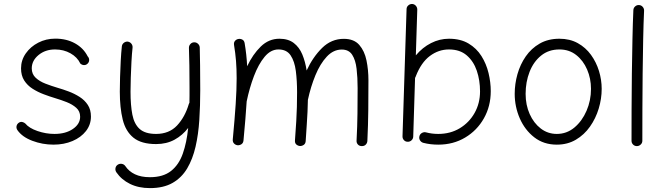

<svg xmlns="http://www.w3.org/2000/svg" viewBox="-20 -712 3365 971"><path d="M422.9 -390.1Q415.5 -382.8 405.3 -382.8Q395 -382.8 386.2 -390.6Q371.1 -422.9 336.4 -442.4Q301.8 -461.9 258.3 -461.9Q209 -461.9 174.8 -433.6Q140.6 -405.3 140.6 -366.2Q140.6 -337.4 160.4 -318.8Q180.2 -300.3 210.2 -288.8Q240.2 -277.3 271 -268.1Q298.3 -260.3 327.6 -249.3Q356.9 -238.3 382.6 -221.9Q408.2 -205.6 424.1 -181.4Q439.9 -157.2 439.9 -122.6Q439.9 -81.5 414.8 -49.3Q389.6 -17.1 346.7 1.2Q303.7 19.5 250.5 19.5Q194.8 19.5 143.3 0Q91.8 -19.5 67.9 -54.2Q61.5 -64 63.7 -74.5Q65.9 -85 75.2 -91.3Q84 -97.2 93 -95Q102.1 -92.8 107.9 -87.4Q127 -64 169.7 -49.3Q212.4 -34.7 255.4 -34.7Q312 -34.7 348.6 -59.8Q385.3 -85 385.3 -121.6Q385.3 -149.4 365.7 -166.7Q346.2 -184.1 317.1 -195.6Q288.1 -207 258.3 -215.8Q230.5 -224.1 200.7 -235.4Q170.9 -246.6 144.8 -263.2Q118.7 -279.8 102.5 -304.9Q86.4 -330.1 86.4 -366.2Q86.4 -407.7 110.4 -441.9Q134.3 -476.1 173.6 -496.3Q212.9 -516.6 259.8 -516.6Q316.4 -516.6 359.4 -492.7Q402.3 -468.8 423.3 -427.2Q431.2 -418.9 430.9 -408.2Q430.7 -397.5 422.9 -390.1Z M626 -501.5Q637.2 -500 644.3 -491.2Q651.4 -482.4 650.4 -471.2Q647 -440.4 644.8 -399.7Q642.6 -358.9 641.4 -318.6Q640.1 -278.3 640.1 -248.5Q640.1 -179.7 649.4 -132.1Q658.7 -84.5 686.5 -59.6Q714.4 -34.7 769.5 -34.7Q835.4 -34.7 875.5 -77.4Q915.5 -120.1 935.1 -186.5Q936 -189.9 938 -192.4Q938.5 -210.4 938.5 -229Q938.5 -247.6 938.5 -266.6Q938.5 -325.7 937.7 -380.4Q937 -435.1 935.5 -469.2Q935.1 -480.5 942.6 -489Q950.2 -497.6 961.4 -498Q972.7 -498.5 981.2 -490.7Q989.7 -482.9 990.2 -471.7Q991.2 -437 991.9 -381.8Q992.7 -326.7 992.7 -254.9Q992.7 -178.2 988 -105.5Q983.4 -32.7 969 29.8Q954.6 92.3 926.8 139.4Q898.9 186.5 853 212.9Q807.1 239.3 738.3 239.3Q680.7 239.3 637.5 218Q594.2 196.8 568.4 159.2Q562 149.4 564 138.4Q565.9 127.4 575.2 121.1Q585 114.7 596.2 116.7Q607.4 118.7 613.8 127.9Q631.8 154.8 662.6 169.4Q693.4 184.1 738.3 184.1Q805.2 184.1 845 152.6Q884.8 121.1 904.5 64.9Q924.3 8.8 931.6 -64.9Q903.3 -27.8 862.8 -5.6Q822.3 16.6 769.5 16.6Q694.8 16.6 655 -15.6Q615.2 -47.9 600.6 -107.4Q585.9 -167 585.9 -248.5Q585.9 -280.8 587.2 -322.3Q588.4 -363.8 590.6 -405Q592.8 -446.3 596.2 -477.1Q597.2 -488.3 606.2 -495.4Q615.2 -502.4 626 -501.5Z M1157.2 -6.8Q1167 -111.3 1171.9 -185.1Q1176.8 -258.8 1176.8 -315.9Q1176.8 -363.8 1173.6 -403.8Q1170.4 -443.8 1163.6 -484.4Q1161.6 -497.1 1168.2 -504.9Q1174.8 -512.7 1184.1 -514.6Q1194.8 -517.1 1205.1 -512Q1215.3 -506.8 1217.3 -493.2Q1222.2 -464.4 1225.3 -435.8Q1228.5 -407.2 1230 -377Q1258.3 -437 1298.8 -476.6Q1339.4 -516.1 1393.1 -516.1Q1437.5 -516.1 1465.6 -494.6Q1493.7 -473.1 1508.8 -436.8Q1523.9 -400.4 1530.8 -355.5Q1562 -423.3 1608.9 -469.5Q1655.8 -515.6 1718.8 -515.6Q1770 -515.6 1796.9 -484.9Q1823.7 -454.1 1833.5 -406.2Q1843.3 -358.4 1843.3 -306.2Q1843.3 -231 1842.5 -156Q1841.8 -81.1 1837.9 0.5Q1837.4 11.2 1830.1 19Q1822.8 26.9 1810.1 26.9Q1797.4 26.9 1790 18.8Q1782.7 10.7 1783.2 0Q1787.1 -73.7 1787.8 -137.7Q1788.6 -201.7 1788.6 -266.6Q1788.6 -319.8 1783.4 -364Q1778.3 -408.2 1761.2 -434.8Q1744.1 -461.4 1708.5 -461.4Q1666 -461.4 1632.6 -425.5Q1599.1 -389.6 1575.2 -331.5Q1551.3 -273.4 1537.1 -207Q1536.6 -175.3 1535.2 -146.7Q1533.7 -118.2 1531.5 -83.3Q1529.3 -48.3 1525.9 2Q1524.9 14.6 1515.9 20.8Q1506.8 26.9 1496.6 26.4Q1486.3 25.4 1478.5 18.6Q1470.7 11.7 1471.7 -2Q1476.1 -61 1478.3 -99.4Q1480.5 -137.7 1481.4 -170.7Q1482.4 -203.6 1482.4 -245.6Q1482.4 -303.7 1476.1 -353Q1469.7 -402.3 1449.7 -432.1Q1429.7 -461.9 1388.2 -461.9Q1349.1 -461.9 1318.1 -424.6Q1287.1 -387.2 1264.4 -327.4Q1241.7 -267.6 1227.5 -199.2Q1225.1 -157.7 1220.9 -108.9Q1216.8 -60.1 1211.4 -1.5Q1210 11.7 1200.7 17.6Q1191.4 23.4 1181.2 22.5Q1171.4 21.5 1163.8 13.9Q1156.2 6.3 1157.2 -6.8Z M2064 -691.9Q2075.2 -691.4 2082.8 -683.1Q2090.3 -674.8 2090.3 -663.6L2083 -432.1Q2116.7 -472.2 2159.9 -494.1Q2203.1 -516.1 2250.5 -516.1Q2309.1 -516.1 2349.6 -491.9Q2390.1 -467.8 2414.8 -428.5Q2439.5 -389.2 2450.7 -342.5Q2461.9 -295.9 2461.9 -251Q2461.9 -174.8 2427.2 -113.5Q2392.6 -52.2 2332.5 -16.4Q2272.5 19.5 2196.3 19.5Q2156.2 19.5 2120.6 10.3Q2109.9 7.3 2104 -2.4Q2098.1 -12.2 2101.1 -22.9Q2103.5 -33.7 2113.8 -39.6Q2124 -45.4 2134.8 -42.5Q2164.1 -34.7 2196.3 -34.7Q2257.3 -34.7 2304.9 -63.2Q2352.5 -91.8 2380.1 -140.6Q2407.7 -189.5 2407.7 -250Q2407.7 -305.7 2391.4 -354Q2375 -402.3 2340.3 -432.1Q2305.7 -461.9 2250.5 -461.9Q2198.2 -461.9 2154.1 -429Q2109.9 -396 2083 -326.7Q2082 -322.3 2079.1 -318.4L2069.8 -21Q2069.3 -9.8 2061 -2.2Q2052.7 5.4 2041.5 4.9Q2030.3 4.9 2022.7 -3.4Q2015.1 -11.7 2015.6 -22.9L2036.1 -665.5Q2036.1 -676.8 2044.4 -684.3Q2052.7 -691.9 2064 -691.9Z M2809.1 -516.1Q2861.8 -516.1 2901.9 -493.9Q2941.9 -471.7 2968.8 -434.6Q2995.6 -397.5 3009.3 -352.8Q3022.9 -308.1 3022.9 -262.7Q3022.9 -212.4 3007.8 -162.6Q2992.7 -112.8 2963.6 -71.5Q2934.6 -30.3 2892.3 -5.4Q2850.1 19.5 2795.9 19.5Q2729.5 19.5 2681.9 -17.6Q2634.3 -54.7 2608.6 -113.5Q2583 -172.4 2583 -237.3Q2583 -287.6 2596.9 -336.9Q2610.8 -386.2 2638.9 -426.8Q2667 -467.3 2709.5 -491.7Q2752 -516.1 2809.1 -516.1ZM2809.1 -461.9Q2754.9 -461.9 2716.6 -430.9Q2678.2 -399.9 2658.2 -348.6Q2638.2 -297.4 2638.2 -237.3Q2638.2 -181.2 2658.7 -135.3Q2679.2 -89.4 2714.8 -62Q2750.5 -34.7 2795.9 -34.7Q2846.2 -34.7 2885 -67.1Q2923.8 -99.6 2946.3 -151.6Q2968.8 -203.6 2968.8 -262.7Q2968.8 -314.9 2949.2 -360.4Q2929.7 -405.8 2894 -433.8Q2858.4 -461.9 2809.1 -461.9Z M3211.4 -686.5Q3222.7 -686 3230.2 -677.5Q3237.8 -668.9 3237.3 -657.7Q3234.4 -595.7 3232.7 -512.7Q3231 -429.7 3230 -338.6Q3229 -247.6 3228.8 -159.9Q3228.5 -72.3 3228.5 0Q3228.5 11.2 3220.2 19Q3211.9 26.9 3200.7 26.9Q3189.5 26.9 3181.6 19Q3173.8 11.2 3173.8 0Q3173.8 -72.3 3174.1 -160.2Q3174.3 -248 3175.5 -339.1Q3176.8 -430.2 3178.5 -513.7Q3180.2 -597.2 3183.1 -660.6Q3183.6 -671.9 3191.9 -679.4Q3200.2 -687 3211.4 -686.5Z"/></svg>

Font: Mikhak Light
Style: Regular
Weight: 300
Designer: Amin Abedi
Version: Version 3.3